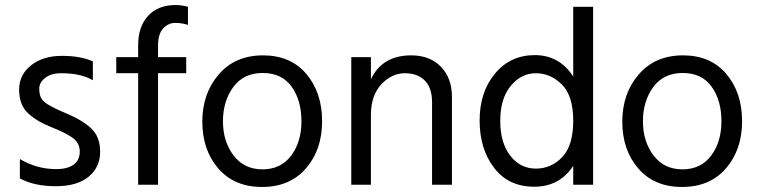

<svg xmlns="http://www.w3.org/2000/svg" viewBox="-20 -734 3012 763"><path d="M59 -25V-102Q126 -62 203 -62Q249 -62 273 -80Q297 -98 297 -131.5Q297 -165 270.5 -185Q244 -205 184.5 -228.5Q125 -252 90.5 -285Q56 -318 56 -377.5Q56 -437 103.5 -474.5Q151 -512 226 -512Q301 -512 349 -490V-415Q303 -443 223 -443Q183 -443 159.5 -424.5Q136 -406 136 -382.5Q136 -359 143 -345.5Q150 -332 170 -319Q194 -304 250 -280.5Q306 -257 342 -224Q378 -191 378 -130.5Q378 -70 332.5 -32Q287 6 201.5 6Q116 6 59 -25Z M720 -443H608V0H529V-443H442V-507H529V-554Q529 -628 568.5 -671Q608 -714 678 -714Q702 -714 727 -707V-635Q703 -643 676 -643Q649 -643 628.5 -621Q608 -599 608 -553V-507H720Z M1024 -444Q948 -444 907 -388Q866 -332 866 -252Q866 -172 908 -116.5Q950 -61 1023 -61Q1096 -61 1137 -115.5Q1178 -170 1178 -252.5Q1178 -335 1139 -389.5Q1100 -444 1024 -444ZM1025 -514Q1135 -514 1197.5 -440Q1260 -366 1260 -252.5Q1260 -139 1196 -65Q1132 9 1021.5 9Q911 9 847.5 -64.5Q784 -138 784 -250.5Q784 -363 849.5 -438.5Q915 -514 1025 -514Z M1776 0H1697V-328Q1697 -384 1668.5 -413.5Q1640 -443 1588.5 -443Q1537 -443 1495.5 -399Q1454 -355 1454 -277V0H1376V-507H1454V-419Q1499 -514 1614 -514Q1688 -514 1732 -469Q1776 -424 1776 -349Z M2337 0H2258V-75Q2204 8 2102.5 8Q2001 8 1943.5 -67Q1886 -142 1886 -255Q1886 -368 1947 -441.5Q2008 -515 2105.5 -515Q2203 -515 2258 -430V-707H2337ZM2109.5 -443Q2051 -443 2009.5 -392.5Q1968 -342 1968 -254Q1968 -166 2008 -115Q2048 -64 2109.5 -64Q2171 -64 2214.5 -110Q2258 -156 2258 -254.5Q2258 -353 2213 -398Q2168 -443 2109.5 -443Z M2693 -444Q2617 -444 2576 -388Q2535 -332 2535 -252Q2535 -172 2577 -116.5Q2619 -61 2692 -61Q2765 -61 2806 -115.5Q2847 -170 2847 -252.5Q2847 -335 2808 -389.5Q2769 -444 2693 -444ZM2694 -514Q2804 -514 2866.5 -440Q2929 -366 2929 -252.5Q2929 -139 2865 -65Q2801 9 2690.5 9Q2580 9 2516.5 -64.5Q2453 -138 2453 -250.5Q2453 -363 2518.5 -438.5Q2584 -514 2694 -514Z"/></svg>

Font: Hind Madurai
Style: Regular
Weight: 400
Designer: Jyotish Sonowal
Foundry: Indian Type Foundry
Version: Version 0.702;PS 1.0;hotconv 1.0.81;makeotf.lib2.5.63406